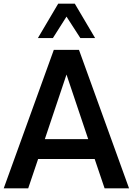

<svg xmlns="http://www.w3.org/2000/svg" viewBox="-29 -1020 719 1040"><path d="M331.2 -930 257.5 -813.8H176.2L286.2 -1000H376.2L486.2 -813.8H406.2ZM537.5 0 483.8 -158.8H177.5L123.8 0H-8.8L262.5 -750H398.8L670 0ZM213.8 -266.2H448.8L331.2 -616.2Z"/></svg>

Font: Now Medium
Style: Regular
Weight: 500
Designer: Alfredo Marco Pradil
Foundry: Alfredo Marco Pradil
Version: Version 1.002;PS 001.002;hotconv 1.0.88;makeotf.lib2.5.64775